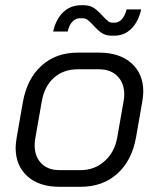

<svg xmlns="http://www.w3.org/2000/svg" viewBox="-20 -709 610 737"><path d="M40 -142Q40 -155 44 -181L68 -318Q84 -407 139.5 -457Q195 -507 278 -507H360Q439 -507 484.5 -466.5Q530 -426 530 -357Q530 -344 526 -318L502 -181Q486 -92 430 -42Q374 8 290 8H208Q130 8 85 -32.5Q40 -73 40 -142ZM290 -56Q343 -56 381.5 -90.5Q420 -125 430 -181L454 -318Q457 -333 457 -346Q457 -390 431 -416.5Q405 -443 360 -443H278Q223 -443 186.5 -410Q150 -377 140 -318L116 -181Q113 -166 113 -152Q113 -108 138.5 -82Q164 -56 208 -56ZM338 -612Q325 -626 316.5 -632.5Q308 -639 297 -639H287Q270 -639 257.5 -625.5Q245 -612 240 -588H184Q195 -636 223 -662.5Q251 -689 291 -689H301Q325 -689 341 -678Q357 -667 375 -647Q387 -634 394.5 -628Q402 -622 411 -622H421Q436 -622 448 -635.5Q460 -649 466 -673H522Q511 -625 484 -598.5Q457 -572 418 -572H408Q386 -572 370.5 -582.5Q355 -593 338 -612Z"/></svg>

Font: Bai Jamjuree
Style: Italic
Weight: 400
Italic angle: -10°
Version: Version 1.000; ttfautohint (v1.6)